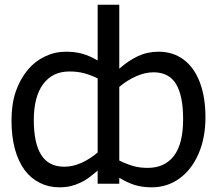

<svg xmlns="http://www.w3.org/2000/svg" viewBox="-20 -780 921 815"><path d="M486.3 0H394.5V-55.7Q368.7 -34.2 354.2 -23.7Q339.8 -13.2 320.8 -4.4Q300.3 5.4 279.1 10.3Q257.8 15.1 231.4 15.1Q187 15.1 149.2 -3.7Q111.3 -22.5 85 -57.6Q57.6 -94.7 43.2 -147.7Q28.8 -200.7 28.8 -268.6Q28.8 -337.9 46.6 -390.6Q64.5 -443.4 98.6 -484.4Q128.4 -520 170.7 -540.3Q212.9 -560.5 259.3 -560.5Q298.8 -560.5 329.1 -552Q359.4 -543.5 394.5 -523.4V-759.8H486.3V-488.3Q524.9 -522.5 565.2 -541.5Q605.5 -560.5 653.3 -560.5Q714.4 -560.5 759.3 -527.1Q804.2 -493.7 828.1 -430.9Q852.1 -368.2 852.1 -281.7Q852.1 -194.3 822.5 -126.7Q793 -59.1 741.2 -22Q689.5 15.1 624.5 15.1Q583 15.1 551.5 5.1Q520 -4.9 486.3 -25.4ZM394.5 -447.3Q360.8 -463.4 333.7 -470Q306.6 -476.6 274.4 -476.6Q203.1 -476.6 163.3 -423.1Q123.5 -369.6 123.5 -270.5Q123.5 -172.4 155 -122.3Q186.5 -72.3 252.9 -72.3Q288.6 -72.3 325 -88.4Q361.3 -104.5 394.5 -132.8ZM631.8 -473.1Q595.7 -473.1 557.4 -456.1Q519 -439 486.3 -411.1V-98.6Q521.5 -81.5 548.1 -74.5Q574.7 -67.4 606.9 -67.4Q679.2 -67.4 718.3 -118.4Q757.3 -169.4 757.3 -274.4Q757.3 -374 727.1 -423.6Q696.8 -473.1 631.8 -473.1Z"/></svg>

Font: SG Kara Bold
Style: Regular
Weight: 400
Designer: Damoon Khanjanzadeh
Version: Version 1.000